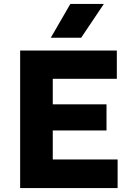

<svg xmlns="http://www.w3.org/2000/svg" viewBox="-20 -957 675 977"><path d="M82.5 0V-700H574.5V-556H248.5V-426H522V-293H248.5V-145.5H578.5V0ZM238.5 -765 338 -937H508.5L393 -765Z"/></svg>

Font: Geologica Roman
Style: Bold
Weight: 700
Designer: Sindre Bremnes, Frode Helland
Foundry: Monokrom Skriftforlag AS
Version: Version 1.010;gftools[0.9.28]